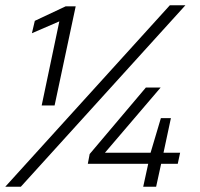

<svg xmlns="http://www.w3.org/2000/svg" viewBox="-33 -708 757 728"><path d="M125 -308 192 -627 88 -582 99 -629 216 -684H254L174 -308ZM-13 0 611 -688H670L46 0ZM510 0 529 -87H300L307 -124L520 -376H576L365 -129H538L577 -260H615L587 -129H650L641 -87H578L559 0Z"/></svg>

Font: Saira SemiExpanded Light
Style: Italic
Weight: 300
Width: 6
Italic angle: -12°
Designer: Hector Gatti with collaboration of the Omnibus-Type team
Foundry: Omnibus-Type
Version: Version 1.101